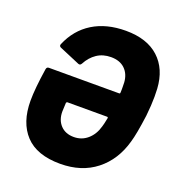

<svg xmlns="http://www.w3.org/2000/svg" viewBox="-129 -802 854 920"><g transform="rotate(20 298.5 -342.5)"><path d="M594 -445Q594 -403 588 -347Q575 -249 562 -206Q534 -105 460.5 -47Q387 11 278 11Q159 11 100.5 -51.5Q42 -114 42 -225Q42 -287 58 -391Q60 -403 71 -403H429Q434 -403 434 -408Q435 -425 434.5 -438.5Q434 -452 434 -461Q431 -503 405 -528Q379 -553 334 -553Q293 -553 262.5 -532.5Q232 -512 213 -476Q207 -465 197 -469L91 -514Q82 -519 86 -529Q120 -610 189.5 -653Q259 -696 358 -696Q466 -696 526.5 -640.5Q587 -585 593 -486Q594 -472 594 -445ZM407 -226Q411 -237 418 -273Q418 -278 413 -278H211Q207 -278 205 -273Q203 -243 203 -228Q203 -185 228 -158.5Q253 -132 296 -132Q336 -132 365.5 -157.5Q395 -183 407 -226Z"/></g></svg>

Font: Barlow Semi Condensed ExtraBold
Style: Italic
Weight: 800
Width: 4
Italic angle: -7°
Designer: Jeremy Tribby
Foundry: Tribby Type
Version: Version 1.408